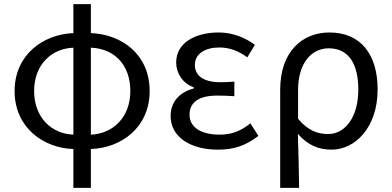

<svg xmlns="http://www.w3.org/2000/svg" viewBox="-20 -715 1909 934"><path d="M422 -483C534 -479 614 -402 614 -272C614 -142 527 -64 422 -60ZM337 -60C231 -64 146 -143 146 -272C146 -401 231 -479 337 -483ZM422 -695H337V-554C189 -548 51 -448 51 -272C51 -96 189 5 337 10V199H422V10C570 5 708 -95 708 -272C708 -449 574 -548 422 -554Z M1040 13C1115 13 1172 -4 1237 -54L1198 -115C1147 -74 1102 -60 1049 -60C956 -60 902 -97 902 -157C902 -217 947 -250 1036 -250C1063 -250 1089 -249 1120 -247V-318C1094 -316 1074 -315 1053 -315C965 -315 928 -350 928 -399C928 -455 980 -484 1047 -484C1097 -484 1141 -467 1183 -436L1220 -497C1169 -534 1110 -557 1044 -557C933 -557 837 -509 837 -411C837 -360 867 -310 923 -290V-285C862 -269 810 -227 810 -150C810 -49 906 13 1040 13Z M1343 199H1435C1434 103 1432 34 1429 -64C1479 -6 1534 13 1593 13C1707 13 1817 -94 1817 -280C1817 -451 1734 -557 1583 -557C1451 -557 1343 -465 1343 -278ZM1577 -63C1530 -63 1481 -76 1430 -137V-276C1430 -413 1499 -480 1579 -480C1680 -480 1723 -399 1723 -279C1723 -144 1658 -63 1577 -63Z"/></svg>

Font: Noto Sans CJK KR Regular
Style: Regular
Weight: 400
Designer: Ryoko NISHIZUKA (kana & ideographs); Paul D. Hunt (Latin, Greek & Cyrillic); Wenlong ZHANG (bopomofo); Sandoll Communica
Foundry: Adobe Systems Incorporated
Version: Version 1.004;PS 1.004;hotconv 1.0.82;makeotf.lib2.5.63406